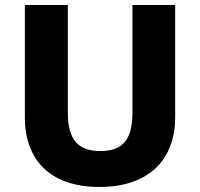

<svg xmlns="http://www.w3.org/2000/svg" viewBox="-20 -734 796 764"><path d="M677 -267V-714H507V-286C507 -179 469 -133 379 -133C294 -133 250 -175 250 -285V-714H79V-266C79 -95 183 10 375 10C578 10 677 -104 677 -267Z"/></svg>

Font: Noto Sans Arabic ExtBd
Style: Regular
Weight: 800
Designer: Monotype Design Team, Nadine Chahine, Nizar Qandah and Khaled Hosny
Foundry: Monotype Imaging Inc.
Version: Version 2.012